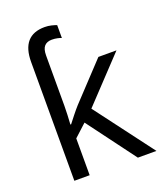

<svg xmlns="http://www.w3.org/2000/svg" viewBox="-141 -857 806 950"><g transform="rotate(-20 262.5 -382.5)"><path d="M207 -765.1Q225.1 -765.1 241.9 -761Q258.8 -756.8 269 -752.9V-685.1Q262.7 -688 248.5 -691.2Q234.4 -694.3 218.8 -694.3Q193.4 -694.3 179.7 -679.4Q166 -664.6 166 -629.9V-365.2Q166 -346.2 164.8 -317.9Q163.6 -289.6 162.1 -268.1H166Q175.8 -281.2 195.6 -305.9Q215.3 -330.6 229 -345.7L406.7 -535.2H502L286.6 -306.6L517.6 0H419.9L231 -253.4L166 -193.8V0H85.4V-625Q85.4 -765.1 207 -765.1Z"/></g></svg>

Font: Open Sans
Style: Regular
Weight: 400
Designer: Monotype Design Team
Foundry: Monotype Imaging Inc.
Version: Version 3.000; ttfautohint (v1.8.4)